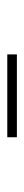

<svg xmlns="http://www.w3.org/2000/svg" viewBox="216 -864 67 540"><g transform="rotate(90 250.0 -594.5)"><path d="M133.5 -581V-608H366.5V-581Z"/></g></svg>

Font: Newsreader 24pt ExtraLight
Style: Regular
Weight: 250
Designer: Hugues Gentile
Foundry: Production Type
Version: Version 1.003